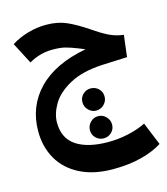

<svg xmlns="http://www.w3.org/2000/svg" viewBox="-125 -588 918 1055"><g transform="rotate(-15 334.5 -61.0)"><path d="M669 302Q621 333 549.5 351.5Q478 370 388 370Q279 370 201 330.5Q123 291 83 221.5Q43 152 43 63Q43 -78 136.5 -175Q230 -272 411 -306Q403 -309 371 -322Q333 -337 305.5 -344Q278 -351 234 -351Q194 -351 159 -340Q124 -329 100 -314L37 -435Q79 -462 131 -477Q183 -492 235 -492Q301 -492 351 -470Q401 -448 465 -405Q514 -371 552.5 -352Q591 -333 635 -328L620 -205L478 -199Q362 -193 289.5 -153Q217 -113 186 -59.5Q155 -6 155 43Q155 133 220 176Q285 219 401 219Q459 219 515.5 206.5Q572 194 616 172ZM319 -29Q319 -55 337.5 -73Q356 -91 381 -91Q408 -91 426.5 -73Q445 -55 445 -29Q445 -3 426.5 16Q408 35 381 35Q356 35 337.5 16Q319 -3 319 -29ZM319 131Q319 105 337.5 86Q356 67 382 67Q408 67 426.5 86Q445 105 445 131Q445 157 426.5 175Q408 193 382 193Q356 193 337.5 175Q319 157 319 131Z"/></g></svg>

Font: FiraGOUPP
Style: Bold
Weight: 700
Designer: bBox Type
Foundry: bBox Type GmbH
Version: Version 1.001